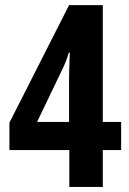

<svg xmlns="http://www.w3.org/2000/svg" viewBox="-20 -736 509 756"><path d="M457 -145H384.8V0H252.9V-145H17.1V-252.9L252 -715.8H384.8V-255.9H457ZM252 -255.9V-420.9Q252 -431.2 252.4 -454.6Q252.9 -478 253.7 -500.2Q254.4 -522.5 254.9 -528.8H251Q244.6 -507.3 236.8 -488.3Q229 -469.2 220.2 -452.1L126 -255.9Z"/></svg>

Font: Open Sans Condensed
Style: Bold
Weight: 700
Width: 3
Designer: Monotype Design Team
Foundry: Monotype Imaging Inc.
Version: Version 3.003; ttfautohint (v1.8.4)